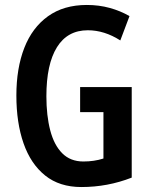

<svg xmlns="http://www.w3.org/2000/svg" viewBox="-20 -744 603 774"><path d="M303 -393H511V-28Q414 10 308 10Q220 10 162 -36.5Q104 -83 75 -166Q46 -249 46 -359Q46 -469 78 -551Q110 -633 173.5 -678.5Q237 -724 330 -724Q379 -724 422.5 -712Q466 -700 502 -679L465 -581Q401 -622 334 -622Q252 -622 209.5 -553.5Q167 -485 167 -356Q167 -278 182.5 -218.5Q198 -159 231 -126Q264 -93 316 -93Q360 -93 397 -105V-292H303Z"/></svg>

Font: Noto Sans Arabic ExtCond SemBd
Style: Regular
Weight: 600
Width: 2
Designer: Monotype Design Team, Nadine Chahine, Nizar Qandah and Khaled Hosny
Foundry: Monotype Imaging Inc.
Version: Version 2.012; ttfautohint (v1.8.4.7-5d5b)